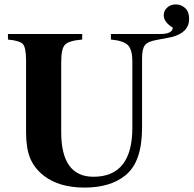

<svg xmlns="http://www.w3.org/2000/svg" viewBox="-20 -830 876 869"><path d="M482 -676H704Q761 -676 762 -705Q721 -730 721 -761Q721 -781 736.5 -795.5Q752 -810 776 -810Q800 -810 818 -793.5Q836 -777 836 -745Q836 -682 756 -662Q754 -662 688 -649Q648 -642 635.5 -625Q623 -608 623 -566V-252Q623 -96 547 -36Q479 19 363 19Q247 19 178 -35Q135 -69 116.5 -114Q98 -159 98 -231V-555Q98 -614 84 -630Q70 -646 16 -651V-676H352V-651Q292 -646 274.5 -628Q257 -610 257 -550V-232Q257 -30 403 -30Q579 -30 579 -252V-552Q579 -606 558.5 -626Q538 -646 482 -651Z"/></svg>

Font: STIX
Style: Bold
Weight: 700
Designer: MicroPress Inc., with final additions and corrections provided by Coen Hoffman, Elsevier (retired)
Version: Version 1.1.1